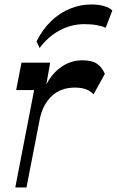

<svg xmlns="http://www.w3.org/2000/svg" viewBox="-20 -827 516 847"><path d="M47.4 0 130.6 -429.8H51.3L74.8 -550.5H201.3L174.4 -397.8L168.1 -417.9Q194.4 -487.9 240.5 -524.4Q286.6 -561 342.9 -561Q386.8 -561 408.8 -545.1Q430.8 -529.3 442.6 -501.1L392.6 -410.7Q367.1 -440.6 310.1 -440.6Q248 -440.6 207.8 -402.8Q167.7 -365.1 154.9 -298.7L96.8 0ZM154.7 -615.1 141.2 -644.3Q167.9 -697.9 206 -734.3Q244.1 -770.6 289.4 -788.9Q334.8 -807.3 382.5 -807.3Q415.3 -807.3 439.5 -800.1Q463.8 -792.9 475.6 -780.5L446.1 -704.4Q432.3 -711.3 407.7 -715.9Q383.1 -720.5 352.1 -720.5Q295.7 -720.5 244.2 -693.4Q192.7 -666.4 154.7 -615.1Z"/></svg>

Font: Savate ExtraLight
Style: Italic
Weight: 200
Italic angle: -11°
Designer: Max Esnée
Foundry: Plomb Type
Version: Version 2.000